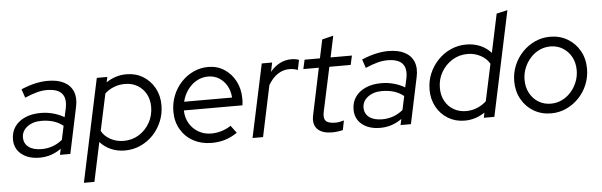

<svg xmlns="http://www.w3.org/2000/svg" viewBox="-54 -911 4105 1309"><g transform="rotate(-5 1998.5 -256.5)"><path d="M187 7Q110 7 63 -31Q16 -69 16 -133Q16 -182 41 -218.5Q66 -255 112 -275.5Q158 -296 220 -296Q264 -296 305.5 -284.5Q347 -273 380 -253L393 -312Q407 -380 377.5 -414Q348 -448 274 -448Q242 -448 206.5 -438.5Q171 -429 124 -409L104 -468Q156 -490 201 -500Q246 -510 286 -510Q354 -510 398 -487Q442 -464 459.5 -420.5Q477 -377 464 -317L397 0H326L335 -41Q301 -17 264.5 -5Q228 7 187 7ZM206 -50Q245 -50 280.5 -62.5Q316 -75 348 -101L368 -195Q311 -242 219 -242Q161 -242 123 -213Q85 -184 85 -140Q85 -98 117 -74Q149 -50 206 -50Z M472 204 622 -501H694L686 -465Q751 -508 824 -508Q888 -508 937.5 -478Q987 -448 1016 -396Q1045 -344 1045 -278Q1045 -219 1023.5 -167Q1002 -115 964.5 -75.5Q927 -36 877 -13.5Q827 9 770 9Q719 9 675.5 -10Q632 -29 601 -64L544 204ZM768 -57Q826 -57 872.5 -86Q919 -115 946.5 -164Q974 -213 974 -272Q974 -322 953 -360.5Q932 -399 894.5 -421Q857 -443 809 -443Q770 -443 734.5 -429.5Q699 -416 671 -390L617 -138Q637 -101 678 -79Q719 -57 768 -57Z M1364 9Q1294 9 1239 -21Q1184 -51 1153 -104.5Q1122 -158 1122 -226Q1122 -284 1142.5 -335.5Q1163 -387 1199.5 -426Q1236 -465 1283.5 -487Q1331 -509 1385 -509Q1446 -509 1494 -478Q1542 -447 1570 -394Q1598 -341 1598 -273Q1598 -263 1597.5 -251.5Q1597 -240 1595 -228H1194Q1195 -178 1218 -139Q1241 -100 1280 -77.5Q1319 -55 1367 -55Q1404 -55 1439 -66Q1474 -77 1502 -96L1540 -45Q1499 -17 1456 -4Q1413 9 1364 9ZM1201 -287H1529Q1526 -333 1506 -368Q1486 -403 1453 -423.5Q1420 -444 1378 -444Q1336 -444 1299.5 -423.5Q1263 -403 1237.5 -367.5Q1212 -332 1201 -287Z M1644 0 1751 -501H1822L1809 -438Q1837 -473 1874 -492.5Q1911 -512 1953 -512Q1984 -512 2006 -503L1992 -435Q1982 -440 1966 -443Q1950 -446 1935 -446Q1848 -446 1790 -350L1716 0Z M2189 9Q2119 9 2087.5 -24.5Q2056 -58 2069 -119L2136 -438H2030L2044 -501H2149L2176 -628L2253 -647L2222 -501H2368L2354 -438H2208L2143 -135Q2134 -92 2151 -73.5Q2168 -55 2217 -55Q2231 -55 2244 -57.5Q2257 -60 2275 -65L2262 0Q2246 4 2226.5 6.5Q2207 9 2189 9Z M2518 7Q2441 7 2394 -31Q2347 -69 2347 -133Q2347 -182 2372 -218.5Q2397 -255 2443 -275.5Q2489 -296 2551 -296Q2595 -296 2636.5 -284.5Q2678 -273 2711 -253L2724 -312Q2738 -380 2708.5 -414Q2679 -448 2605 -448Q2573 -448 2537.5 -438.5Q2502 -429 2455 -409L2435 -468Q2487 -490 2532 -500Q2577 -510 2617 -510Q2685 -510 2729 -487Q2773 -464 2790.5 -420.5Q2808 -377 2795 -317L2728 0H2657L2666 -41Q2632 -17 2595.5 -5Q2559 7 2518 7ZM2537 -50Q2576 -50 2611.5 -62.5Q2647 -75 2679 -101L2699 -195Q2642 -242 2550 -242Q2492 -242 2454 -213Q2416 -184 2416 -140Q2416 -98 2448 -74Q2480 -50 2537 -50Z M3096 8Q3032.8 8 2982.9 -22Q2933 -52 2904 -104.2Q2875 -156.5 2875 -221.7Q2875 -281 2896.5 -332.3Q2918.1 -383.6 2956 -423.3Q2994 -463 3044 -485.5Q3094 -508 3151 -508Q3202 -508 3245.5 -489.5Q3289 -471 3320 -436L3376 -700L3451 -717L3299 0H3227L3234 -35Q3171.1 8 3096 8ZM3112 -56Q3150.4 -56 3186 -70.4Q3221.7 -84.8 3250 -111L3304 -363Q3284 -399 3242.9 -421Q3201.9 -443 3153.5 -443Q3096 -443 3049.1 -413.9Q3002.1 -384.8 2974.1 -336.4Q2946 -288 2946 -228Q2946 -177.9 2967.3 -138.8Q2988.7 -99.7 3026.2 -77.8Q3063.8 -56 3112 -56Z M3688 10Q3621 10 3568.5 -21Q3516 -52 3485.5 -106.5Q3455 -161 3455 -229Q3455 -286 3476 -337Q3497 -388 3534.5 -427.2Q3572 -466.4 3620.5 -488.7Q3669 -511 3724 -511Q3791 -511 3843.5 -480Q3896 -449 3926.5 -395Q3957 -341 3957 -272Q3957 -215.2 3936 -163.9Q3915 -112.6 3877.5 -73.7Q3840 -34.8 3791.5 -12.4Q3743 10 3688 10ZM3691 -56Q3731 -56 3766 -72.5Q3801 -89 3827.9 -118.7Q3854.8 -148.4 3870.4 -186.9Q3886 -225.5 3886 -268Q3886 -319.1 3864.6 -358.9Q3843.2 -398.6 3805.6 -421.8Q3768 -445 3721.3 -445Q3681 -445 3646 -428.5Q3611 -412 3584.1 -382.3Q3557.2 -352.6 3541.6 -314.1Q3526 -275.5 3526 -233Q3526 -182.7 3547.5 -142.3Q3569 -102 3606.5 -79Q3644.1 -56 3691 -56Z"/></g></svg>

Font: Red Hat Display VF
Style: Italic
Weight: 300
Italic angle: -12°
Designer: Pentagram, MCKL
Foundry: Pentagram, MCKL
Version: Version 1.023